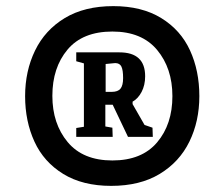

<svg xmlns="http://www.w3.org/2000/svg" viewBox="-20 -825 733 627"><path d="M62 -511Q62 -593 94.5 -660Q127 -727 191.5 -766Q256 -805 350 -805Q443 -805 506.5 -766Q570 -727 600.5 -660.5Q631 -594 631 -511Q631 -429 598.5 -362.5Q566 -296 501.5 -257Q437 -218 343 -218Q250 -218 186.5 -257Q123 -296 92.5 -362.5Q62 -429 62 -511ZM543 -511Q543 -602 493 -662Q443 -722 347 -722Q250 -722 200.5 -663Q151 -604 151 -512Q151 -421 201 -361Q251 -301 347 -301Q443 -301 493 -360Q543 -419 543 -511ZM229 -407 254 -411V-618L229 -625V-654H370Q454 -654 454 -576Q454 -547 442.5 -525Q431 -503 413 -493V-485L452 -417L478 -408L479 -378H398L348 -483H324V-412L347 -408L348 -378H229ZM382 -570Q382 -596 376.5 -607.5Q371 -619 356 -619L325 -616V-525H345Q365 -525 373.5 -535.5Q382 -546 382 -570Z"/></svg>

Font: Grenze ExtraBold
Style: Regular
Weight: 800
Designer: Renata Polastri
Foundry: Omnibus-Type
Version: Version 1.002; ttfautohint (v1.8)